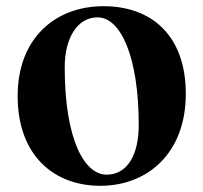

<svg xmlns="http://www.w3.org/2000/svg" viewBox="-20 -583 657 620"><path d="M304 17C455 17 580 -87 580 -280C580 -467 471 -563 314 -563C160 -563 37 -461 37 -273C37 -80 155 17 304 17ZM324 -19C254 -19 189 -129 189 -366C189 -462 231 -527 295 -527C369 -527 428 -402 428 -179C428 -84 392 -19 324 -19Z"/></svg>

Font: Noto Serif KR Black
Style: Regular
Weight: 900
Version: Version 1.001;PS 1.001;hotconv 16.6.54;makeotf.lib2.5.65590